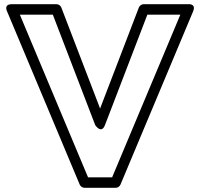

<svg xmlns="http://www.w3.org/2000/svg" viewBox="-20 -870 956 915"><path d="M399.6 -25 74.6 -800H231.8L433.7 -274C433.7 -274 463 -228.8 480.3 -274L682.2 -800H839.4L514.4 -25ZM359.9 9.7C363.4 18 372.7 25 383 25H531C540.1 25 550.1 19.2 554.1 9.7L900.1 -815.3C916.4 -854.4 877 -850 877 -850H665C655.1 -850 645.4 -843.6 641.7 -834L457 -352.8L272.3 -834C268.8 -843.2 259.4 -850 249 -850H37C-5.3 -850 13.9 -815.3 13.9 -815.3Z"/></svg>

Font: Hussar Ekologiczny
Style: Regular
Weight: 400
Foundry: Cannot Into Space Fonts
Version: Version 0.97